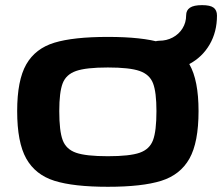

<svg xmlns="http://www.w3.org/2000/svg" viewBox="-20 -717 865 748"><path d="M46.9 -284.2Q46.9 -404.2 82.3 -466.2Q117.8 -528.2 192 -550.7Q266.2 -573.2 400.2 -573.2Q534.2 -573.2 608.4 -550.7Q682.6 -528.2 718.1 -466.2Q753.5 -404.2 753.5 -284.2Q753.5 -162.3 718.1 -99.2Q682.6 -36 608.2 -12.6Q533.8 10.7 400.2 10.7Q266.6 10.7 192.2 -12.6Q117.8 -36 82.3 -99.2Q46.9 -162.3 46.9 -284.2ZM400.2 -454.1Q315.4 -454.1 276.5 -440.5Q237.5 -427 224.2 -392.5Q210.9 -358.1 210.9 -284.2Q210.9 -206.6 224.2 -171.1Q237.5 -135.5 276.1 -122Q314.7 -108.4 400.2 -108.4Q485.6 -108.4 524.3 -122Q562.9 -135.5 576.2 -171.1Q589.5 -206.6 589.5 -284.2Q589.5 -358.1 576.2 -392.5Q562.9 -427 523.9 -440.5Q485 -454.1 400.2 -454.1ZM825.3 -656.4Q825.3 -592.5 796.5 -543.3Q767.8 -494.1 716.7 -467Q665.6 -439.9 601.2 -439.9Q580.5 -439.9 570.6 -452.7Q560.6 -465.5 560.6 -497.2Q560.6 -529.2 570.6 -543.8Q580.6 -558.3 600.2 -558.3Q629 -558.3 652.9 -571Q676.9 -583.7 691 -606.4Q705.2 -629.1 705.2 -657.4Q705.2 -677.1 720 -687Q734.9 -697 767.2 -697Q799.1 -697 812.2 -687.1Q825.3 -677.1 825.3 -656.4Z"/></svg>

Font: Gyrochrome
Style: Regular
Weight: 400
Designer: David Moles
Foundry: David Moles
Version: Version 1.005;Glyphs 3.2.3 (3260)